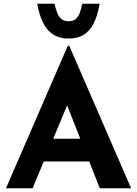

<svg xmlns="http://www.w3.org/2000/svg" viewBox="-20 -1011 736 1031"><path d="M12 0 344 -765H352L684 0H516L304 -538L409 -610L155 0ZM239 -266H460L511 -144H194ZM348 -804Q301 -804 267.5 -824.5Q234 -845 212.5 -886.5Q191 -928 180 -991H273Q279 -963 287.5 -941.5Q296 -920 310.5 -908.5Q325 -897 348 -897Q372 -897 386 -908.5Q400 -920 408 -941.5Q416 -963 422 -991H515Q504 -926 482.5 -884.5Q461 -843 428 -823.5Q395 -804 348 -804Z"/></svg>

Font: Josefin Sans Thin
Style: Bold
Weight: 700
Version: Version 2.000